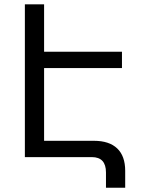

<svg xmlns="http://www.w3.org/2000/svg" viewBox="-20 -734 669 897"><path d="M409.2 0H96.2V-713.9H186V-492.2H549.8V-416H186V-76.2H418.9Q490.2 -76.2 527.6 -40.5Q564.9 -4.9 564.9 64V143.1H475.1V71.8Q475.1 0 409.2 0Z"/></svg>

Font: Kurinto Seri
Style: Regular
Weight: 400
Designer: Kurinto was developed by Clint Goss from a range of fonts that are compatible with the SIL Open Font License Version 1.1
Foundry: Clinton F. Goss
Version: Version 2.196; July 25, 2020